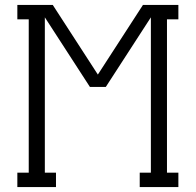

<svg xmlns="http://www.w3.org/2000/svg" viewBox="-20 -755 790 775"><path d="M50 0V-58H96V-677H50V-735H193L375 -454L557 -735H700V-677H654V-58H700V0H544V-58H589V-685L407 -404H343L161 -685V-58H206V0Z"/></svg>

Font: Iosevka Etoile Light
Style: Regular
Weight: 300
Designer: Belleve Invis
Foundry: Belleve Invis
Version: Version 25.0.1; ttfautohint (v1.8.4)